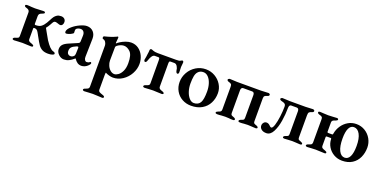

<svg xmlns="http://www.w3.org/2000/svg" viewBox="-20 -1156 4234 2148"><g transform="rotate(20 2097.5 -82.0)"><path d="M284 -125Q280 -131 277.5 -136Q275 -141 273 -145Q268 -153 258 -171.5Q248 -190 236.5 -197Q225 -204 208 -204Q198 -204 198 -195V-66Q198 -51 208.5 -43.5Q219 -36 244 -28Q255 -24 260 -20Q265 -16 265 -9Q265 -3 259 -0.5Q253 2 246 2Q225 2 191 0Q159 -2 142 -2Q126 -2 94 0Q70 3 41 3Q34 3 28 0Q22 -3 22 -9Q22 -21 42 -28Q68 -35 77.5 -41.5Q87 -48 87 -64V-345Q87 -362 77 -371.5Q67 -381 44 -387Q25 -392 25 -406Q25 -412 31 -415Q37 -418 44 -418Q73 -418 95 -415Q125 -413 141 -413Q159 -413 189 -415Q223 -417 242 -417Q261 -417 261 -405Q261 -398 256 -394.5Q251 -391 241 -387Q218 -380 208 -370Q198 -360 198 -343V-250Q198 -239 211 -239Q253 -239 277 -257Q301 -275 321 -309Q324 -314 340 -343Q355 -373 367 -390Q379 -407 398 -419Q417 -431 446 -431Q471 -431 486.5 -417Q502 -403 502 -380Q502 -359 492.5 -346.5Q483 -334 468 -334Q459 -334 437 -342Q433 -343 424.5 -346Q416 -349 410 -349Q398 -349 391.5 -344Q385 -339 377 -325L366 -305Q347 -271 334 -257Q330 -253 330 -251.5Q330 -250 331 -248Q332 -246 333 -245L349 -216Q378 -162 399 -128Q456 -41 495 -31Q508 -28 514 -23Q520 -18 520 -9Q520 0 499.5 7Q479 14 449 14Q406 14 378.5 -1Q351 -16 332.5 -42.5Q314 -69 284 -125Z M545 -76Q545 -109 564 -130.5Q583 -152 625 -170L718 -210Q738 -218 742.5 -224.5Q747 -231 747 -251L749 -310Q750 -338 737 -355Q724 -372 700 -372Q687 -372 673 -367Q659 -362 651 -354Q644 -348 644 -331L645 -306Q645 -296 614.5 -281.5Q584 -267 564 -267Q557 -267 553 -272Q549 -277 549 -284Q549 -315 593 -352Q629 -383 676.5 -404.5Q724 -426 756 -426Q804 -426 833 -394.5Q862 -363 861 -312L856 -98Q855 -76 864.5 -61Q874 -46 888 -46Q910 -46 922 -58Q926 -62 929 -62Q934 -62 937.5 -58.5Q941 -55 941 -50Q941 -39 925 -23Q908 -5 887 4.5Q866 14 846 14Q819 14 798.5 0.5Q778 -13 760 -41H757Q724 -12 696.5 1Q669 14 638 14Q602 14 573.5 -14Q545 -42 545 -76ZM734 -64Q743 -71 744 -95L746 -159V-163Q746 -176 737 -176Q731 -176 722 -172Q684 -156 668.5 -139.5Q653 -123 653 -96Q653 -70 665 -58Q677 -46 694 -46Q719 -46 734 -64Z M955 257Q955 245 978 238Q999 231 1008.5 223.5Q1018 216 1018 200V-289Q1018 -308 1006 -328Q994 -348 974 -351Q964 -354 964 -368Q964 -379 973 -383Q1050 -401 1108 -428Q1110 -429 1114 -431.5Q1118 -434 1120 -434Q1128 -434 1128 -423L1126 -398Q1123 -380 1123 -364Q1123 -355 1125 -353Q1136 -365 1162.5 -381.5Q1189 -398 1222 -410Q1255 -422 1284 -422Q1335 -422 1373 -394.5Q1411 -367 1431.5 -322.5Q1452 -278 1452 -228Q1452 -167 1421 -110.5Q1390 -54 1337 -18.5Q1284 17 1222 17Q1203 17 1176 9.5Q1149 2 1132 -8Q1130 -8 1129 3Q1128 14 1128 21V194Q1128 213 1141 221Q1154 229 1183 238Q1205 245 1205 257Q1205 263 1199.5 266.5Q1194 270 1187 270Q1155 270 1127 267Q1091 265 1075 265Q1060 265 1028 267Q1004 270 975 270Q968 270 961.5 266.5Q955 263 955 257ZM1331 -194Q1331 -291 1295.5 -326Q1260 -361 1220 -361Q1201 -361 1180 -352.5Q1159 -344 1144.5 -332.5Q1130 -321 1130 -313L1128 -152Q1128 -123 1141 -93Q1154 -63 1176.5 -44Q1199 -25 1225 -25Q1244 -25 1269 -42Q1294 -59 1312.5 -97Q1331 -135 1331 -194Z M1576 -9Q1576 -21 1595 -28Q1620 -35 1630.5 -42.5Q1641 -50 1641 -67L1640 -343Q1640 -356 1637.5 -364Q1635 -372 1625 -372H1582Q1549 -372 1525 -299Q1517 -271 1502 -271Q1496 -271 1492 -277.5Q1488 -284 1488 -293Q1488 -299 1492 -313Q1496 -331 1496 -337L1499 -363Q1504 -390 1504 -410Q1504 -418 1508.5 -423.5Q1513 -429 1519 -429Q1527 -429 1547 -420Q1566 -412 1602 -412H1818Q1861 -412 1869 -419Q1875 -423 1881.5 -426Q1888 -429 1892 -429Q1896 -429 1900.5 -424Q1905 -419 1905 -411Q1905 -403 1903 -387Q1900 -372 1900 -356Q1900 -328 1902 -296V-292Q1902 -284 1898 -277.5Q1894 -271 1887 -271Q1872 -271 1866 -299Q1864 -326 1850 -349Q1836 -372 1814 -372H1769Q1758 -372 1755 -364.5Q1752 -357 1752 -343V-67Q1752 -52 1762.5 -43.5Q1773 -35 1798 -28Q1808 -24 1813 -20Q1818 -16 1818 -9Q1818 -4 1812.5 -1Q1807 2 1800 2Q1779 2 1745 0Q1713 -2 1696 -2Q1680 -2 1648 0Q1624 3 1595 3Q1588 3 1582 0Q1576 -3 1576 -9Z M1942 -193Q1942 -254 1972.5 -308Q2003 -362 2056 -394.5Q2109 -427 2172 -427Q2231 -427 2280.5 -398.5Q2330 -370 2359 -322.5Q2388 -275 2388 -220Q2388 -156 2361 -102.5Q2334 -49 2280.5 -17.5Q2227 14 2151 14Q2093 14 2045 -12.5Q1997 -39 1969.5 -86.5Q1942 -134 1942 -193ZM2247 -66Q2268 -104 2268 -196Q2268 -248 2254 -291.5Q2240 -335 2214.5 -361Q2189 -387 2156 -387Q2116 -387 2093 -360Q2075 -340 2068.5 -305Q2062 -270 2062 -217Q2062 -168 2076.5 -124Q2091 -80 2116 -52.5Q2141 -25 2171 -25Q2224 -25 2247 -66Z M2438 -9Q2438 -16 2444 -20.5Q2450 -25 2461 -29Q2480 -35 2488.5 -42Q2497 -49 2497 -67V-337Q2497 -360 2488.5 -368Q2480 -376 2458 -382Q2450 -384 2444 -389Q2438 -394 2438 -402Q2438 -407 2446 -412Q2454 -417 2459 -417Q2477 -417 2505 -415Q2533 -413 2546 -413H2832Q2846 -413 2874 -415Q2902 -417 2920 -417Q2925 -417 2932 -412.5Q2939 -408 2939 -402Q2939 -394 2933.5 -389Q2928 -384 2920 -382Q2897 -376 2888 -367.5Q2879 -359 2879 -337V-66Q2879 -48 2887.5 -41.5Q2896 -35 2916 -29Q2937 -21 2937 -9Q2937 -3 2931 0Q2925 3 2918 3Q2890 3 2867 0Q2839 -2 2823 -2Q2807 -2 2779 0Q2758 3 2729 3Q2722 3 2716 0Q2710 -3 2710 -9Q2710 -21 2731 -29Q2751 -35 2759.5 -41.5Q2768 -48 2768 -66V-337Q2768 -352 2761.5 -361.5Q2755 -371 2742 -371H2635Q2622 -371 2615.5 -361.5Q2609 -352 2609 -337V-66Q2609 -48 2617 -42Q2625 -36 2646 -29Q2667 -21 2667 -9Q2667 -3 2661 0Q2655 3 2647 3Q2620 3 2599 0Q2573 -2 2556 -2Q2539 -2 2511 0Q2489 3 2459 3Q2451 3 2444.5 0Q2438 -3 2438 -9Z M2967 -48Q2967 -68 2980 -83.5Q2993 -99 3013 -99Q3035 -99 3053 -81Q3059 -74 3066 -69Q3073 -64 3079 -64Q3096 -64 3110 -108Q3124 -152 3132 -215.5Q3140 -279 3140 -333Q3140 -357 3128 -366.5Q3116 -376 3088 -382Q3065 -388 3065 -402Q3065 -407 3073 -412Q3081 -417 3086 -417Q3104 -417 3132 -415Q3160 -413 3174 -413H3362Q3378 -413 3404 -415Q3432 -417 3449 -417Q3455 -417 3462 -412.5Q3469 -408 3469 -402Q3469 -394 3463.5 -389Q3458 -384 3450 -382Q3427 -376 3418 -366.5Q3409 -357 3409 -330V-66Q3409 -48 3417.5 -41.5Q3426 -35 3445 -29Q3455 -25 3461 -20.5Q3467 -16 3467 -9Q3467 -3 3461 0Q3455 3 3448 3Q3421 3 3398 0Q3370 -2 3353 -2Q3336 -2 3308 0Q3286 3 3258 3Q3251 3 3245.5 0Q3240 -3 3240 -9Q3240 -21 3261 -29Q3281 -35 3289.5 -41.5Q3298 -48 3298 -66V-337Q3298 -353 3291.5 -362.5Q3285 -372 3272 -372H3205Q3192 -372 3186.5 -360.5Q3181 -349 3181 -336Q3181 -258 3168 -178Q3155 -98 3125.5 -42Q3096 14 3048 14Q3010 14 2988.5 -4Q2967 -22 2967 -48Z M3753 -174Q3753 -177 3751 -179.5Q3749 -182 3746 -182H3699Q3688 -182 3688 -170V-66Q3688 -51 3698.5 -43.5Q3709 -36 3734 -28Q3745 -24 3750 -20Q3755 -16 3755 -9Q3755 2 3736 2Q3715 2 3681 0Q3649 -2 3632 -2Q3616 -2 3584 0Q3560 3 3531 3Q3524 3 3518 0Q3512 -3 3512 -9Q3512 -21 3532 -28Q3556 -35 3566 -42Q3576 -49 3577 -66V-347Q3577 -364 3567 -371.5Q3557 -379 3533 -385Q3514 -392 3514 -404Q3514 -410 3520 -413Q3526 -416 3533 -416Q3561 -416 3585 -413Q3615 -411 3632 -411Q3650 -411 3680 -413Q3706 -416 3733 -416Q3752 -416 3752 -404Q3752 -397 3747 -393Q3742 -389 3732 -385Q3708 -378 3698 -370Q3688 -362 3688 -347V-235Q3688 -225 3700 -225H3745Q3749 -225 3752 -227Q3755 -229 3756 -237Q3765 -290 3794 -333Q3823 -376 3867 -401.5Q3911 -427 3964 -427Q4021 -427 4067.5 -398.5Q4114 -370 4140.5 -322.5Q4167 -275 4167 -220Q4167 -156 4142.5 -102.5Q4118 -49 4069 -17.5Q4020 14 3949 14Q3895 14 3850.5 -11.5Q3806 -37 3780 -80Q3754 -123 3753 -174ZM4048 -196Q4048 -286 4021 -335.5Q3994 -385 3949 -385Q3911 -385 3891 -343.5Q3871 -302 3871 -222Q3871 -129 3896.5 -78.5Q3922 -28 3965 -28Q4006 -28 4027 -71Q4048 -114 4048 -196Z"/></g></svg>

Font: EB Garamond SemiBold
Style: Regular
Weight: 600
Designer: Georg Duffner and Octavio Pardo
Foundry: Georg Duffner
Version: Version 1.000